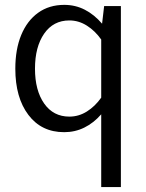

<svg xmlns="http://www.w3.org/2000/svg" viewBox="-20 -530 589 777"><path d="M42 -252Q42 -330.6 65.9 -388.4Q89.8 -446.3 134.3 -478.3Q178.7 -510.3 240.2 -510.3Q285.2 -510.3 323.5 -490.5Q361.8 -470.7 393.1 -434.1L401.4 -505.4H469.2V227.1H389.6V-67.4Q358.9 -32.2 321.3 -13.7Q283.7 4.9 239.7 4.9Q147.9 4.9 95 -64.9Q42 -134.8 42 -252ZM121.6 -252Q121.6 -164.1 158.7 -111.1Q195.8 -58.1 260.7 -58.1Q298.8 -58.1 331.8 -78.9Q364.7 -99.6 389.6 -134.8V-370.1Q364.7 -405.3 331.5 -426.3Q298.3 -447.3 260.7 -447.3Q195.8 -447.3 158.7 -393.8Q121.6 -340.3 121.6 -252Z"/></svg>

Font: Estedad-FD Regular
Style: FD-Regular
Weight: 400
Designer: Amin Abedi
Version: Version 7.3